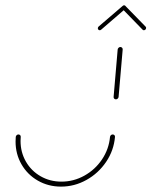

<svg xmlns="http://www.w3.org/2000/svg" viewBox="-20 -693 563 713"><path d="M398.5 -193.7Q402.2 -193.7 404.8 -191.1Q407.4 -188.5 407 -184.4Q402.6 -134.1 374.1 -91.9Q345.6 -49.6 301.1 -24.8Q256.7 0 206.7 0Q159.3 0 120.6 -22.2Q81.9 -44.4 59.8 -82.8Q37.8 -121.1 37.8 -167.4Q37.8 -173.3 38.5 -184.4Q38.9 -188.1 41.7 -190.9Q44.4 -193.7 48.5 -193.7Q52.2 -193.7 54.8 -191.1Q57.4 -188.5 57 -184.4Q56.3 -174.1 56.3 -169.6Q56.3 -127.8 76.1 -93.1Q95.9 -58.5 130.7 -38.5Q165.6 -18.5 208.1 -18.5Q253.3 -18.5 293.3 -40.7Q333.3 -63 358.9 -101.1Q384.4 -139.3 388.5 -184.4Q388.9 -188.1 391.7 -190.9Q394.4 -193.7 398.5 -193.7ZM410.4 -324.1Q406.7 -324.1 404.1 -326.7Q401.5 -329.3 401.9 -333.3L417 -509.3Q417.4 -513 420.4 -515.7Q423.3 -518.5 427 -518.5Q430.7 -518.5 433.3 -515.7Q435.9 -513 435.6 -509.3L420.4 -333.3Q420 -329.6 417.2 -326.9Q414.4 -324.1 410.4 -324.1ZM440.7 -673.3Q443.7 -673.3 445.7 -671.3Q447.8 -669.3 447.8 -666.3Q447.8 -662.6 445.2 -660L355.9 -583Q353.3 -580.7 350.4 -580.7Q347.4 -580.7 345.4 -582.8Q343.3 -584.8 343.3 -587.8Q343.3 -591.5 345.9 -594.1L435.6 -671.1Q437.8 -673.3 440.7 -673.3ZM445.9 -670.7 520.7 -594.1Q522.6 -592.2 522.6 -589.6Q522.6 -585.9 520.2 -583.3Q517.8 -580.7 514.1 -580.7Q511.1 -580.7 509.3 -583L434.8 -659.6Z"/></svg>

Font: 26F Galaxy Sans Hairline
Style: Italic
Weight: 50
Italic angle: -5°
Designer: C₂₉H₂₅N₃O₅
Version: Version 1.200